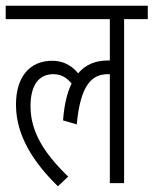

<svg xmlns="http://www.w3.org/2000/svg" viewBox="-20 -642 538 673"><path d="M0 -575H365V-430C363 -430 361 -430 359 -430C315 -430 280 -416 254 -385C230 -414 200 -429 163 -429C86 -429 36 -375 36 -275C36 -168 96 -74 183 11L219 -23C131 -108 87 -183 87 -270C87 -342 115 -382 167 -382C194 -382 214 -370 231 -349C215 -317 205 -274 201 -220L249 -206C262 -346 303 -382 358 -382C360 -382 362 -382 365 -382V0H415V-575H498V-622H0Z"/></svg>

Font: Noto Sans Devanagari ExtraCondensed Light
Style: Regular
Weight: 300
Width: 2
Designer: Jelle Bosma - Monotype Design Team
Foundry: Monotype Imaging Inc.
Version: Version 2.004